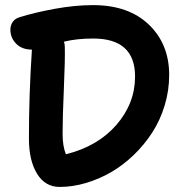

<svg xmlns="http://www.w3.org/2000/svg" viewBox="-20 -738 731 758"><path d="M215.8 0Q158.2 0 126.2 -52.2Q94.2 -104.5 94.2 -190.9Q94.2 -366.2 106 -542Q65.9 -542.5 43.5 -565.7Q21 -588.9 21 -621.1Q21 -637.7 30 -651.1Q39.1 -664.6 57.1 -669.9Q115.7 -688.5 195.8 -703.1Q275.9 -717.8 347.2 -717.8Q487.3 -717.8 567.6 -640.9Q647.9 -564 647.9 -441.9Q647.9 -380.4 630.1 -321.8Q612.3 -263.2 581.3 -215.1Q550.3 -167 508.3 -126.5Q466.3 -85.9 418.7 -58.3Q371.1 -30.8 318.8 -15.4Q266.6 0 215.8 0ZM227.1 -210Q227.1 -161.1 240.2 -128.9Q366.7 -160.6 439.9 -245.4Q513.2 -330.1 513.2 -436Q513.2 -585.9 348.1 -585.9Q281.7 -585.9 231.9 -573.2Q235.8 -565.4 235.8 -554.2Q237.3 -505.4 232.2 -389.9Q227.1 -274.4 227.1 -210Z"/></svg>

Font: Shantell Sans Bouncy
Style: Regular
Weight: 600
Designer: Stephen Nixon, Anya Danilova, Shantell Martin
Foundry: Arrow Type
Version: Version 1.006;[9816181b4]